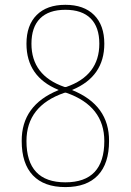

<svg xmlns="http://www.w3.org/2000/svg" viewBox="-20 -760 540 790"><path d="M244.1 -377.9Q88.9 -324.2 88.9 -179.7Q88.9 -9.8 249 -9.8Q409.2 -9.8 409.2 -179.7Q409.2 -323.2 253.9 -377.9Q249 -379.9 244.1 -377.9ZM109.4 -580.1Q109.4 -449.2 245.1 -402.3Q249 -401.4 252.9 -402.3Q388.7 -449.2 388.7 -580.1Q388.7 -648.4 353 -684.1Q317.4 -719.7 249 -719.7Q180.7 -719.7 145 -684.1Q109.4 -648.4 109.4 -580.1ZM219.7 -388.7Q220.7 -388.7 220.7 -389.6Q220.7 -390.6 219.7 -390.6Q88.9 -444.3 88.9 -580.1Q88.9 -656.2 130.9 -698.2Q172.9 -740.2 249 -740.2Q325.2 -740.2 367.2 -698.2Q409.2 -656.2 409.2 -580.1Q409.2 -445.3 278.3 -390.6Q277.3 -390.6 277.3 -389.6Q277.3 -388.7 278.3 -388.7Q429.7 -327.1 428.7 -179.7Q428.7 -86.9 382.8 -38.6Q336.9 9.8 249 9.8Q161.1 9.8 115.2 -38.6Q69.3 -86.9 69.3 -179.7Q68.4 -327.1 219.7 -388.7Z"/></svg>

Font: Rounded-X Mgen+ 2m thin
Style: Regular
Weight: 100
Designer: [Source Han Sans]
Ryoko NISHIZUKA  (kana & ideographs); Paul D. Hunt (Latin, Greek & Cyrillic); Wenlong ZHANG  (bopomofo
Version: Version 1.059.20150602